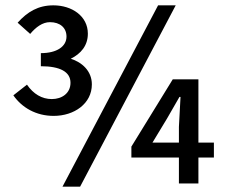

<svg xmlns="http://www.w3.org/2000/svg" viewBox="-20 -687 844 719"><path d="M324 -371C324 -421 287 -454 245 -467C283 -486 309 -516 309 -561C309 -627 249 -667 180 -667C123 -667 83 -643 46 -602L93 -560C114 -585 139 -604 167 -604C205 -604 229 -583 229 -550C229 -513 193 -488 133 -488V-439C205 -439 244 -418 244 -377C244 -338 212 -316 174 -316C137 -316 105 -335 81 -370L30 -330C62 -284 115 -253 181 -253C258 -253 324 -299 324 -371ZM572 -667 214 12H280L638 -667ZM781 -153H723V-390H627L472 -138V-97H650V0H723V-97H781ZM551 -153 606 -244 652 -324H656L650 -212V-153Z"/></svg>

Font: Cambridge Sans Medium
Style: Regular
Weight: 500
Version: Version 2.020;PS 002.020;hotconv 1.0.88;makeotf.lib2.5.64775